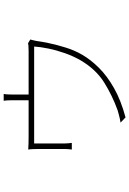

<svg xmlns="http://www.w3.org/2000/svg" viewBox="150 -793 700 1040"><g transform="rotate(-90 500.0 -273.0)"><path d="M511 -603Q509 -592 508.5 -578.5Q508 -565 508 -557Q508 -549 508 -527Q508 -505 508 -481.5Q508 -458 508 -445H477Q477 -458 477 -481.5Q477 -505 477 -527Q477 -549 477 -557Q477 -565 476.5 -578.5Q476 -592 474 -603ZM806 -459Q805 -455 802.5 -445.5Q800 -436 798 -425Q795 -400 786 -357Q777 -314 762 -266Q747 -218 723 -177Q697 -132 653 -87.5Q609 -43 543 -5.5Q477 32 384 57L356 30Q368 28 380 25.5Q392 23 403.5 19.5Q415 16 423 14Q503 -15 573.5 -59Q644 -103 693 -186Q716 -226 732 -271.5Q748 -317 757 -361Q766 -405 768 -438H243Q243 -424 243 -399.5Q243 -375 243 -348.5Q243 -322 243 -301Q243 -280 243 -271Q243 -263 244 -251.5Q245 -240 246 -234H210Q211 -240 212 -251.5Q213 -263 213 -271Q213 -280 213 -298.5Q213 -317 213 -339.5Q213 -362 213 -381Q213 -400 213 -410Q213 -422 212.5 -440Q212 -458 210 -470Q224 -469 244 -468.5Q264 -468 283 -468H743Q763 -468 772.5 -469Q782 -470 786 -471Z"/></g></svg>

Font: Noto Sans KR Thin
Style: Regular
Weight: 100
Designer: Ryoko NISHIZUKA 西塚涼子 (kana, bopomofo & ideographs); Paul D. Hunt (Latin, Greek & Cyrillic); Sandoll Communications 산돌커뮤니
Foundry: Adobe
Version: Version 2.004-H2;hotconv 1.0.118;makeotfexe 2.5.65603